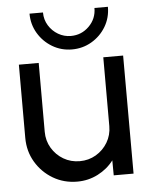

<svg xmlns="http://www.w3.org/2000/svg" viewBox="-52 -753 626 810"><g transform="rotate(-5 261.0 -348.0)"><path d="M40 -190V-500H124V-208.5Q124 -170.5 142.5 -139.5Q161 -108.5 192 -90.2Q223 -72 261 -72Q298.5 -72 329.5 -90.2Q360.5 -108.5 379 -139.5Q397.5 -170.5 397.5 -208.5V-500H481.5L482 0H398L397.5 -63.5Q371 -28.5 330.5 -7.8Q290 13 243 13Q186.5 13 140.5 -14.2Q94.5 -41.5 67.2 -87.5Q40 -133.5 40 -190ZM269.5 -544.5Q224 -544.5 186.2 -567Q148.5 -589.5 126 -627.2Q103.5 -665 103.5 -710.5H160.5Q160.5 -680 175.8 -655.2Q191 -630.5 215.8 -616Q240.5 -601.5 269.5 -601.5Q314.5 -601.5 346.5 -633.2Q378.5 -665 378.5 -710.5H435.5Q435.5 -664 412.8 -626.2Q390 -588.5 352.2 -566.5Q314.5 -544.5 269.5 -544.5Z"/></g></svg>

Font: Urbanist Medium
Style: Regular
Weight: 500
Designer: Corey Hu
Foundry: Corey Hu
Version: Version 1.321; ttfautohint (v1.8.4.7-5d5b)